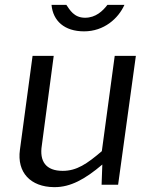

<svg xmlns="http://www.w3.org/2000/svg" viewBox="-20 -761 627 790"><path d="M202 9H205C270 9 329 -23 401 -84L398 -1H466L539 -531H452L399 -139C338 -87 296 -58 238 -58C168 -58 142 -98 152 -162L201 -531H114L62 -145C49 -51 106 8 202 9ZM422 -741C403 -716 374 -688 330 -688C284 -688 267 -721 253 -741H192C198 -675 245 -632 326 -632C408 -632 467 -685 492 -741Z"/></svg>

Font: Cheyenne Sans
Style: Italic
Weight: 400
Italic angle: -8.13011°
Designer: The Public Sans project authors (U.S. Web Design System), Libre Franklin designed by Pablo Impallari and Rodrigo Fuenzal
Foundry: The Cheyenne Sans Project Authors
Version: Version 2.007